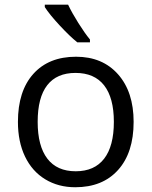

<svg xmlns="http://www.w3.org/2000/svg" viewBox="-20 -786 644 816"><path d="M547.9 -268.1Q547.9 -137.2 481.9 -63.7Q416 9.8 299.8 9.8Q228 9.8 172.4 -23.9Q116.7 -57.6 86.4 -120.6Q56.2 -183.6 56.2 -268.1Q56.2 -398.9 121.6 -471.9Q187 -544.9 303.2 -544.9Q415.5 -544.9 481.7 -470.2Q547.9 -395.5 547.9 -268.1ZM140.1 -268.1Q140.1 -165.5 181.2 -111.8Q222.2 -58.1 301.8 -58.1Q381.3 -58.1 422.6 -111.6Q463.9 -165 463.9 -268.1Q463.9 -370.1 422.6 -423.1Q381.3 -476.1 300.8 -476.1Q221.2 -476.1 180.7 -423.8Q140.1 -371.6 140.1 -268.1ZM362.3 -606H308.6Q276.9 -631.3 233.4 -678.2Q189.9 -725.1 170.4 -755.9V-766.1H269.5Q285.2 -732.4 313 -688.2Q340.8 -644 362.3 -618.2Z"/></svg>

Font: Open Sans ACDW
Style: acdw
Weight: 400
Foundry: Ascender Corporation
Version: Version 1.10